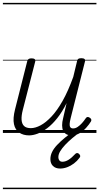

<svg xmlns="http://www.w3.org/2000/svg" viewBox="-20 -918 686 1326"><path d="M181 17Q141 17 113 -2Q85 -21 76.5 -60.5Q68 -100 84 -163L168 -495Q171 -506 177.5 -510.5Q184 -515 198 -515Q213 -515 219.5 -509.5Q226 -504 223 -492L138 -161Q127 -119 129 -90.5Q131 -62 146.5 -47.5Q162 -33 193 -33Q224 -33 260.5 -52.5Q297 -72 336 -113.5Q375 -155 413 -222.5Q451 -290 486 -387L512 -495Q515 -508 521.5 -512Q528 -516 542 -516Q557 -516 563.5 -510.5Q570 -505 567 -494L468 -102Q462 -78 461 -62.5Q460 -47 466 -39Q472 -31 485 -31Q501 -31 516.5 -41.5Q532 -52 546 -67.5Q560 -83 572 -101Q577 -109 584 -110Q591 -111 600 -105Q609 -99 610.5 -92.5Q612 -86 608 -79Q596 -59 576 -36.5Q556 -14 530.5 1.5Q505 17 475 17Q452 17 437.5 8.5Q423 0 416 -15.5Q409 -31 409 -53Q409 -75 416 -102L440 -206Q409 -144 375 -101.5Q341 -59 306.5 -33Q272 -7 240 5Q208 17 181 17ZM395 246Q364 246 346 228.5Q328 211 328 181Q328 156 339.5 132Q351 108 374 83.5Q397 59 428 33.5Q459 8 499 -21L543 -20V-15Q509 11 480 35.5Q451 60 429.5 83Q408 106 395.5 127Q383 148 383 168Q383 181 390 190Q397 199 411 199Q432 199 453.5 185.5Q475 172 499 146Q504 140 511.5 139Q519 138 526 145Q533 152 534 158.5Q535 165 529 172Q513 194 490.5 211Q468 228 443.5 237Q419 246 395 246ZM0 378H646V388H0ZM0 -20H646V0H0ZM0 -505H646V-500H0ZM0 -898H646V-888H0Z"/></svg>

Font: Playwrite DE SAS Guides
Style: Regular
Weight: 400
Designer: Veronika Burian, José Scaglione
Foundry: TypeTogether
Version: Version 1.003